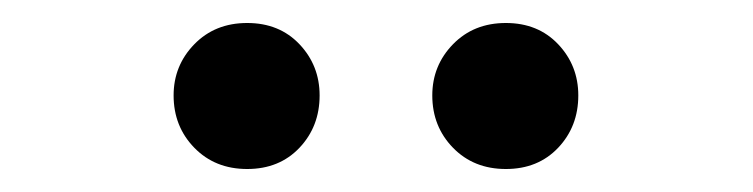

<svg xmlns="http://www.w3.org/2000/svg" viewBox="-20 -801 655 167"><path d="M195 -654Q167 -654 149 -672.5Q131 -691 131 -718Q131 -744 149 -762.5Q167 -781 195 -781Q223 -781 240.5 -762.5Q258 -744 258 -718Q258 -691 240.5 -672.5Q223 -654 195 -654ZM420 -654Q392 -654 374 -672.5Q356 -691 356 -718Q356 -744 374 -762.5Q392 -781 420 -781Q448 -781 465.5 -762.5Q483 -744 483 -718Q483 -691 465.5 -672.5Q448 -654 420 -654Z"/></svg>

Font: Noto Sans SC Medium
Style: Regular
Weight: 500
Designer: Ryoko NISHIZUKA  (kana, bopomofo & ideographs); Paul D. Hunt (Latin, Greek & Cyrillic); Sandoll Communications , Soo-you
Foundry: Adobe
Version: Version 2.004-H2;hotconv 1.0.118;makeotfexe 2.5.65603